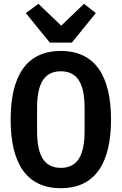

<svg xmlns="http://www.w3.org/2000/svg" viewBox="-20 -978 640 1010"><path d="M300 12C481 12 564 -121 564 -349C564 -577 481 -710 300 -710C118 -710 36 -577 36 -349C36 -121 118 12 300 12ZM300 -95C207 -95 175 -169 175 -289V-409C175 -529 207 -603 300 -603C393 -603 425 -529 425 -409V-290C425 -169 393 -95 300 -95ZM358 -754 484 -909 422 -958 302 -843 182 -958 116 -909 242 -754Z"/></svg>

Font: IBM Mono SemiBold
Style: Regular
Weight: 600
Monospace: yes
Designer: Mike Abbink, Paul van der Laan, Pieter van Rosmalen
Foundry: Bold Monday
Version: Version 2.3